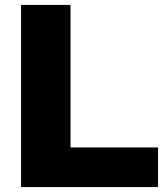

<svg xmlns="http://www.w3.org/2000/svg" viewBox="-20 -760 668 780"><path d="M65.5 0V-740H266.5V-161H622V0Z"/></svg>

Font: Encode Sans SC SemiExpanded ExtraBold
Style: Regular
Weight: 800
Width: 6
Designer: Multiple Designers
Foundry: Impallari Type
Version: Version 3.002